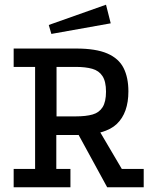

<svg xmlns="http://www.w3.org/2000/svg" viewBox="-20 -795 658 815"><path d="M38 0V-78H129V-511H38V-589H303Q387 -589 435.5 -568Q484 -547 504.5 -506.5Q525 -466 525 -407Q525 -316 476 -269Q427 -222 309 -222H219V-78H279V0ZM220 -301H302Q345 -301 373 -309Q401 -317 415.5 -340Q430 -363 430 -406Q430 -449 415 -472Q400 -495 371.5 -503Q343 -511 302 -511H220ZM435 0 310 -229 401 -241 497 -78H590V0ZM430 -775 450 -696 198 -651 187 -689Z"/></svg>

Font: Podkova Medium
Style: Regular
Weight: 500
Designer: Ilya Yudin
Foundry: Cyreal (www.cyreal.org)
Version: Version 2.103